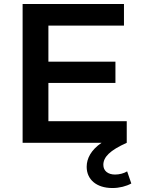

<svg xmlns="http://www.w3.org/2000/svg" viewBox="-20 -720 710 968"><path d="M621 144C605 154 582 160 560 160C525 160 501 142 501 111C501 72 534 38 619 0V-109H224V-302H562V-409H224V-591H605V-700H94V0H492C439 36 417 79 417 121C417 184 465 228 547 228C582 228 617 219 642 205Z"/></svg>

Font: Montserrat Lite SemiBold
Style: Regular
Weight: 600
Designer: Julieta Ulanovsky
Foundry: Julieta Ulanovsky
Version: Version 7.200;PS 007.200;hotconv 1.0.88;makeotf.lib2.5.64775